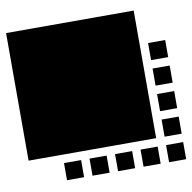

<svg xmlns="http://www.w3.org/2000/svg" viewBox="-71 -727 741 741"><g transform="rotate(-10 300.0 -356.0)"><path d="M0 -656H500V-156H0ZM533 -123H600V-56H533ZM533 -223H600V-156H533ZM533 -323H600V-256H533ZM533 -423H600V-356H533ZM533 -523H600V-456H533ZM433 -123H500V-56H433ZM333 -123H400V-56H333ZM233 -123H300V-56H233ZM133 -123H200V-56H133Z"/></g></svg>

Font: SauceCodePro Nerd Font Mono
Style: Regular
Weight: 500
Monospace: yes
Designer: Paul D. Hunt, Teo Tuominen
Foundry: Adobe Systems Incorporated
Version: Version 2.030;PS 1.000;hotconv 16.6.51;makeotf.lib2.5.65220;